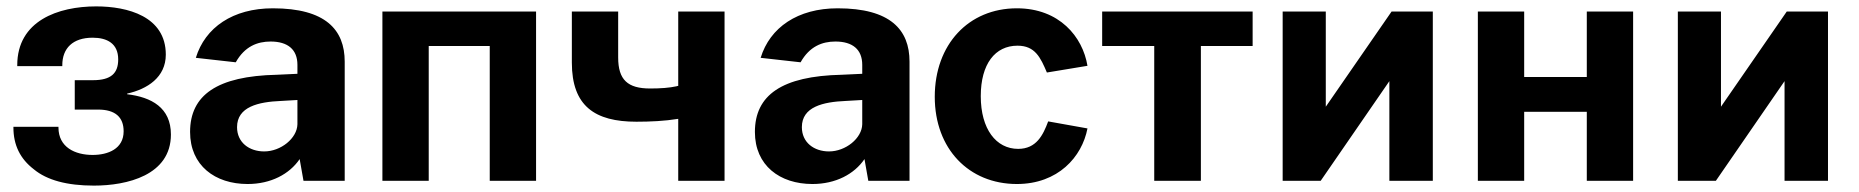

<svg xmlns="http://www.w3.org/2000/svg" viewBox="-20 -566 5818 601"><path d="M274 15C377 15 515 -17 515 -145C515 -229 454 -262 378 -271V-273C441 -287 499 -324 499 -395C499 -515 379 -546 281 -546C162 -546 34 -501 34 -362V-359H175V-362C175 -415 208 -448 270 -448C315 -448 350 -430 350 -380C350 -337 328 -315 271 -315H214V-223H287C341 -223 367 -199 367 -155C367 -100 318 -81 270 -81C215 -81 163 -105 163 -167V-169H22V-167C22 -112 43 -69 86 -36C127 -2 190 15 274 15Z M755 10C828 10 886 -21 918 -68L930 0H1059V-373C1059 -473 999 -540 834 -540C709 -540 622 -480 593 -385L718 -371C746 -421 786 -436 827 -436C881 -436 911 -411 911 -363V-335L847 -332C659 -328 575 -268 575 -153C575 -48 653 10 755 10ZM807 -92C760 -92 722 -120 722 -168C722 -232 789 -247 859 -250L911 -253V-177C910 -133 859 -92 807 -92Z M1177 -530V0H1322V-422H1513V0H1658V-530Z M1915 -386V-530H1770V-370C1770 -234 1842 -185 1972 -185C2015 -185 2060 -187 2103 -194V0H2248V-530H2103V-297C2101 -297 2100 -297 2098 -296C2075 -291 2048 -289 2015 -289C1945 -289 1915 -316 1915 -386Z M2523 10C2596 10 2654 -21 2686 -68L2698 0H2827V-373C2827 -473 2767 -540 2602 -540C2477 -540 2390 -480 2361 -385L2486 -371C2514 -421 2554 -436 2595 -436C2649 -436 2679 -411 2679 -363V-335L2615 -332C2427 -328 2343 -268 2343 -153C2343 -48 2421 10 2523 10ZM2575 -92C2528 -92 2490 -120 2490 -168C2490 -232 2557 -247 2627 -250L2679 -253V-177C2678 -133 2627 -92 2575 -92Z M3163 -540C3012 -540 2906 -427 2906 -263C2906 -100 3013 10 3163 10C3292 10 3367 -75 3384 -164L3261 -186C3245 -143 3224 -100 3167 -100C3098 -100 3050 -162 3050 -265C3050 -366 3095 -423 3165 -423C3220 -423 3237 -386 3257 -339L3384 -360C3369 -451 3296 -540 3163 -540Z M3430 -422H3593V0H3739V-422H3901V-530H3430Z M4130 -232V-530H3995V0H4114L4329 -312V0H4465V-530H4336Z M4606 -530V0H4751V-216H4947V0H5092V-530H4947V-325H4751V-530Z M5367 -232V-530H5232V0H5351L5566 -312V0H5702V-530H5573Z"/></svg>

Font: Cheyenne Sans
Style: Bold
Weight: 700
Designer: The Public Sans project authors (U.S. Web Design System), Libre Franklin designed by Pablo Impallari and Rodrigo Fuenzal
Foundry: The Cheyenne Sans Project Authors
Version: Version 2.007